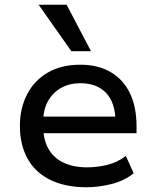

<svg xmlns="http://www.w3.org/2000/svg" viewBox="-20 -781 659 810"><path d="M345 9Q257 9 193.5 -21.5Q130 -52 97 -110.5Q64 -169 64 -250Q64 -324 94 -382.5Q124 -441 181 -474.5Q238 -508 319 -508Q394 -508 447.5 -476.5Q501 -445 528.5 -387Q556 -329 556 -249V-219H142V-289H487L467 -268Q467 -347 428 -388.5Q389 -430 319 -430Q274 -430 238.5 -410.5Q203 -391 182.5 -354.5Q162 -318 162 -264V-252Q162 -192 184.5 -153Q207 -114 248.5 -94.5Q290 -75 348 -75Q388 -75 431 -85Q474 -95 511 -123L544 -50Q504 -18 450 -4.5Q396 9 345 9ZM281 -565 143 -761H261L364 -565Z"/></svg>

Font: Nunito Sans 12pt ExtraLight 6pt Medium
Style: Regular
Weight: 500
Version: Version 3.101;gftools[0.9.27]